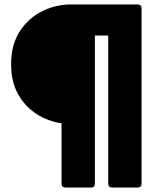

<svg xmlns="http://www.w3.org/2000/svg" viewBox="-20 -754 731 864"><path d="M275 90Q257 90 257 72V-199Q196 -208 144.5 -241Q93 -274 61.5 -330Q30 -386 30 -465Q30 -553 69 -613Q108 -673 169.5 -703.5Q231 -734 300 -734H599Q617 -734 617 -716V72Q617 90 599 90H485Q467 90 467 72V-594H407V72Q407 90 389 90Z"/></svg>

Font: LINE Seed Sans App Heavy
Style: Regular
Weight: 900
Designer: LINE VX Design & Dalton Maag Ltd & Sandoll Inc
Foundry: Dalton Maag Ltd
Version: Version 1.003